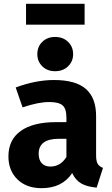

<svg xmlns="http://www.w3.org/2000/svg" viewBox="-20 -966 586 1003"><path d="M422 -837H116V-946H422ZM362 -683Q362 -645 335.5 -619.5Q309 -594 268 -594Q227 -594 201 -619.5Q175 -645 175 -683Q175 -722 201 -747.5Q227 -773 268 -773Q309 -773 335.5 -747.5Q362 -722 362 -683ZM482 -154Q482 -124 490.5 -110Q499 -96 518 -89L485 14Q436 10 405.5 -7Q375 -24 357 -62Q305 17 197 17Q118 17 71 -29Q24 -75 24 -149Q24 -236 88.5 -282Q153 -328 273 -328H327V-351Q327 -398 307 -415.5Q287 -433 237 -433Q180 -433 98 -405L62 -509Q167 -548 262 -548Q376 -548 429 -501Q482 -454 482 -360ZM243 -96Q296 -96 327 -146V-241H288Q182 -241 182 -163Q182 -131 198 -113.5Q214 -96 243 -96Z"/></svg>

Font: Fira Sans
Style: Bold
Weight: 700
Designer: bBox Type GmbH & Carrois Corporate GbR & Edenspiekermann AG
Foundry: bBox Type GmbH & Carrois Corporate GbR & Edenspiekermann AG
Version: Version 4.301;PS 004.301;hotconv 1.0.88;makeotf.lib2.5.64775